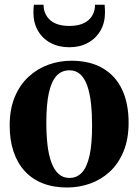

<svg xmlns="http://www.w3.org/2000/svg" viewBox="-20 -802 600 833"><path d="M22 -257Q22 -328.5 44 -381.2Q66 -434 104 -469Q142 -504 189.8 -521.2Q237.5 -538.5 289.5 -538.5Q370 -538.5 425.5 -506.2Q481 -474 509.5 -413.8Q538 -353.5 538 -270Q538 -198.5 516 -145.2Q494 -92 456.5 -57.2Q419 -22.5 371 -5.5Q323 11.5 271 11.5Q211.5 11.5 165.2 -6.8Q119 -25 87.2 -59.8Q55.5 -94.5 38.8 -144.2Q22 -194 22 -257ZM281.5 -30Q314.5 -30 336.2 -54.2Q358 -78.5 368.8 -128.5Q379.5 -178.5 379.5 -256Q379.5 -309 374.8 -353Q370 -397 358.8 -429.5Q347.5 -462 328.5 -479.5Q309.5 -497 281.5 -497Q247.5 -497 225.2 -473Q203 -449 192 -399Q181 -349 181 -270.5Q181 -217.5 186 -173.8Q191 -130 202.8 -97.8Q214.5 -65.5 233.8 -47.8Q253 -30 281.5 -30ZM280.5 -597Q234.5 -597 199.2 -616Q164 -635 144.5 -669Q125 -703 125 -747Q125 -757 125.5 -765.5Q126 -774 127 -781.5H169Q169 -776.5 169.5 -771Q170 -765.5 171 -760Q176 -739 189.5 -723Q203 -707 225.8 -698.2Q248.5 -689.5 280.5 -689.5Q313 -689.5 335.8 -698.2Q358.5 -707 372 -723Q385.5 -739 390 -759.5Q391.5 -765.5 391.8 -771Q392 -776.5 392 -781.5H434Q434.5 -774 435 -765.8Q435.5 -757.5 435.5 -747.5Q435.5 -703 415.8 -669Q396 -635 361.2 -616Q326.5 -597 280.5 -597Z"/></svg>

Font: Merriweather 96pt
Style: Bold
Weight: 700
Version: Version 2.100